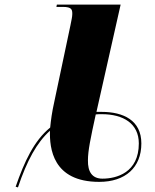

<svg xmlns="http://www.w3.org/2000/svg" viewBox="-20 -780 674 834"><path d="M48 31 58 34C97 -82 140 -161 197 -212C195 -137 208 10 411 10C524 10 594 -52 594 -157C594 -258 515 -294 422 -294H399L504 -760H227L225 -750H253C292 -750 294 -738 294 -719C294 -707 290 -691 286 -670L215 -334C206 -294 201 -258 198 -226C127 -168 86 -78 48 31ZM425 -4C380 -4 361 -34 362 -84C362 -125 373 -178 396 -283C405 -284 413 -284 422 -284C516 -284 583 -243 583 -157C583 -30 486 -4 425 -4Z"/></svg>

Font: Noto Serif Display Black
Style: Italic
Weight: 900
Italic angle: -12°
Designer: Monotype Design Team
Foundry: Monotype Imaging Inc.
Version: Version 2.009